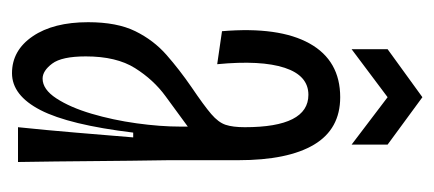

<svg xmlns="http://www.w3.org/2000/svg" viewBox="-222 -492 724 320"><g transform="rotate(90 140.0 -332.0)"><path d="M102 10Q64 10 40.5 -24.5Q17 -59 17 -117Q17 -165 32 -195.5Q47 -226 71.5 -247.5Q96 -269 125 -289Q156 -310 170 -322Q184 -334 188 -346Q192 -358 192 -378Q192 -484 138 -484Q106 -484 93 -444.5Q80 -405 87 -332L32 -340Q24 -435 52.5 -486Q81 -537 142 -537Q195 -537 221 -493.5Q247 -450 247 -367V-251Q248 -189 248.5 -125.5Q249 -62 250 0H192Q197 -48 201 -96Q205 -144 209 -192H201Q188 -85 163.5 -37.5Q139 10 102 10ZM111 -41Q129 -41 144 -64Q159 -87 169.5 -122.5Q180 -158 185.5 -197.5Q191 -237 191 -271V-283Q168 -266 140.5 -246Q113 -226 93.5 -195Q74 -164 74 -113Q74 -73 86 -57Q98 -41 111 -41ZM62 -556V-616L142 -674L221 -616V-556L142 -616Z"/></g></svg>

Font: Bricolage Grotesque 96pt Condensed ExtraLight
Style: Regular
Weight: 200
Width: 3
Designer: Mathieu Triay
Foundry: Atelier Triay
Version: Version 1.001; ttfautohint (v1.8.4.7-5d5b);gftools[0.9.33.de